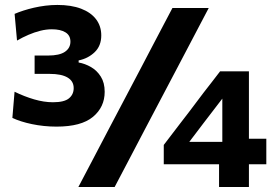

<svg xmlns="http://www.w3.org/2000/svg" viewBox="-20 -745 1102 765"><path d="M205.3 -240.5Q179.5 -240.5 154.7 -243.1Q129.9 -245.7 107 -250.5Q84 -255.3 64.4 -261.6Q44.7 -267.9 29.3 -275.2L38 -379.5Q57.7 -369.9 77.3 -362.3Q97 -354.6 116.3 -349Q135.6 -343.4 154.3 -340.5Q173.1 -337.6 190.9 -337.6Q235.9 -337.6 254.7 -353.1Q273.6 -368.6 273.6 -394Q273.6 -421.7 249.2 -436.1Q224.9 -450.6 178.1 -450.6Q163.2 -450.6 147.9 -450.6Q132.5 -450.6 117.9 -450.6V-523.7Q131.3 -523.7 144.3 -523.7Q157.3 -523.7 171.3 -523.7Q217.1 -523.7 238.8 -538.7Q260.6 -553.6 260.6 -579.2Q260.6 -604.1 240.7 -616.2Q220.9 -628.3 186.8 -628.3Q164.1 -628.3 140.6 -622.4Q117.1 -616.5 93.7 -606.4Q70.2 -596.3 47.8 -583.4L38.2 -689.7Q54.4 -696.7 73.9 -703Q93.4 -709.3 115.2 -714.3Q137.1 -719.3 160.7 -722.3Q184.3 -725.3 208.7 -725.3Q263.9 -725.3 303.1 -710.4Q342.3 -695.4 362.9 -668.1Q383.5 -640.8 383.5 -603.9Q383.5 -562.3 357.2 -537.1Q330.9 -511.9 293.3 -504.3V-496Q318.8 -491.5 342.6 -477.8Q366.4 -464.1 381.7 -439.7Q397.1 -415.4 397.1 -379.3Q397.1 -318.3 350.4 -279.4Q303.7 -240.5 205.3 -240.5ZM292.3 0Q321.4 -55 349.2 -108.2Q377 -161.4 412.8 -229.6L543.1 -477Q567.7 -523.9 588.2 -563.2Q608.8 -602.5 627.9 -638.8Q647.1 -675.1 667 -713H811.6Q791.6 -675.1 772.6 -638.8Q753.6 -602.5 732.9 -563.2Q712.3 -523.9 687.6 -477L557.3 -229.6Q521.5 -161.4 493.7 -108.2Q465.9 -55 436.8 0ZM852.8 0Q852.8 -33.8 852.8 -62.8Q852.8 -91.9 852.8 -133.3L865.8 -148.8V-274.5Q865.8 -308.6 865.8 -343Q865.8 -377.3 865.8 -411.4L943 -453.1Q924.2 -428.7 906.2 -405Q888.2 -381.2 869.6 -357L789.9 -253.1Q774 -232 758.3 -211.4Q742.6 -190.7 726.7 -169.9L723.5 -179.7H885.2L896.7 -192.2Q929.3 -192.2 970.6 -192.2Q1011.9 -192.2 1041.1 -192.2V-90.5Q1011.9 -90.5 970.6 -90.5Q929.3 -90.5 896.7 -90.5H632.5V-167.5Q645.3 -184.2 662.8 -207.2Q680.3 -230.2 698.8 -254.3Q717.3 -278.4 732.7 -298.3L791.3 -376Q807.9 -397 824.4 -418.5Q840.9 -440 857 -460.9H971.8Q971.8 -418.6 971.8 -378.1Q971.8 -337.6 971.8 -297.6V-133.3Q971.8 -91.9 971.8 -62.8Q971.8 -33.8 971.8 0Z"/></svg>

Font: Commissioner Thin
Style: Regular
Weight: 100
Designer: Kostas Bartsokas
Foundry: Kostas Bartsokas
Version: Version 1.001;gftools[0.9.23]